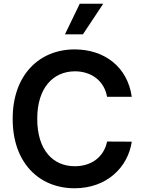

<svg xmlns="http://www.w3.org/2000/svg" viewBox="-20 -1003 774 1033"><path d="M426.1 -818.2 535.5 -983H409.1L329.5 -818.2ZM688.9 -482.2C666.2 -643.5 541.5 -737.2 381.4 -737.2C190.7 -737.2 47.6 -598.7 48.3 -363.6C47.6 -128.9 188.9 9.9 381.4 9.9C553.6 9.9 668.3 -101.9 688.9 -240.8L556.1 -241.5C538.7 -156.2 469.1 -108.3 382.8 -108.7C264.6 -108.3 180 -196.7 180.4 -363.6C180 -527.7 263.8 -619 383.5 -619.3C471.2 -619 540.5 -568.9 556.1 -482.2Z"/></svg>

Font: Riot Sans 2.0
Style: Bold
Weight: 600
Designer: Rasmus Andersson
Foundry: rsms
Version: Version 3.006;hotconv 1.0.109;makeotfexe 2.5.65596